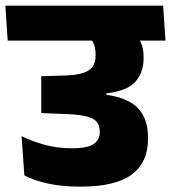

<svg xmlns="http://www.w3.org/2000/svg" viewBox="-44 -664 622 698"><path d="M-16 -516.5H557.5L549 -643.5H-24.5ZM444 -542H266.5Q287 -526 295.2 -508.5Q303.5 -491 303.5 -466.5V-462Q303.5 -443.5 297.8 -430.5Q292 -417.5 279.2 -408.8Q266.5 -400 245 -395.2Q223.5 -390.5 192 -389.5L106 -387V-253L195 -249.5Q247.5 -247.5 274 -239.8Q300.5 -232 309.5 -218.8Q318.5 -205.5 318.5 -187V-183Q318.5 -156.5 297.2 -140.8Q276 -125 216.5 -125Q166.5 -125 120.8 -137Q75 -149 34.5 -169L44.5 -26.5Q80.5 -7.5 131.2 3.5Q182 14.5 249 14.5Q376 14.5 435 -29.5Q494 -73.5 494 -157V-166Q494 -230.5 459.2 -269Q424.5 -307.5 342.5 -319.5V-324.5Q420.5 -334 449.2 -368Q478 -402 478 -451.5V-457Q478 -484.5 470 -505Q462 -525.5 444 -542Z"/></svg>

Font: Anek Devanagari ExtraBold
Style: Regular
Weight: 800
Designer: Kailash Malviya (Devanagari) & Yesha Goshar (Latin)
Foundry: Ek Type
Version: Version 1.003